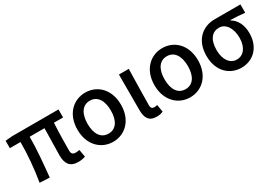

<svg xmlns="http://www.w3.org/2000/svg" viewBox="16 -1253 2770 1956"><g transform="rotate(-30 1401.0 -275.0)"><path d="M558 14C594 14 622 7 642 0L627 -87C608 -84 594 -82 584 -82C550 -82 533 -95 533 -134C533 -178 534 -341 541 -457H649V-551H103L23 -544V-457H148C148 -317 135 -153 109 0L225 6C240 -144 256 -310 256 -457H430C429 -345 424 -190 424 -140C424 -44 460 14 558 14Z M969 14C1108 14 1225 -92 1225 -275C1225 -459 1108 -564 969 -564C831 -564 713 -459 713 -275C713 -92 831 14 969 14ZM969 -82C880 -82 832 -157 832 -275C832 -392 880 -469 969 -469C1058 -469 1106 -392 1106 -275C1106 -157 1058 -82 969 -82Z M1481 14C1517 14 1538 7 1557 -2L1542 -88C1530 -84 1518 -82 1509 -82C1483 -82 1468 -93 1468 -126C1468 -246 1473 -408 1476 -551H1360V-133C1360 -41 1390 14 1481 14Z M1875 14C2014 14 2131 -92 2131 -275C2131 -459 2014 -564 1875 -564C1737 -564 1619 -459 1619 -275C1619 -92 1737 14 1875 14ZM1875 -82C1786 -82 1738 -157 1738 -275C1738 -392 1786 -469 1875 -469C1964 -469 2012 -392 2012 -275C2012 -157 1964 -82 1875 -82Z M2478 14C2617 14 2723 -86 2723 -253C2723 -350 2684 -423 2621 -459V-464C2681 -463 2728 -459 2789 -453V-551H2484C2351 -551 2227 -461 2227 -269C2227 -87 2342 14 2478 14ZM2479 -82C2401 -82 2346 -152 2346 -269C2346 -397 2403 -455 2480 -455C2564 -455 2612 -366 2612 -263C2612 -151 2558 -82 2479 -82Z"/></g></svg>

Font: Noto Sans CJK TC Medium
Style: Regular
Weight: 500
Designer: Ryoko NISHIZUKA 西塚涼子 (kana, bopomofo & ideographs); Paul D. Hunt (Latin, Greek & Cyrillic); Sandoll Communications 산돌커뮤니
Foundry: Adobe
Version: Version 2.004;hotconv 1.0.118;makeotfexe 2.5.65603